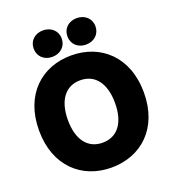

<svg xmlns="http://www.w3.org/2000/svg" viewBox="-167 -1072 1082 1209"><g transform="rotate(-20 373.5 -468.0)"><path d="M373 11.7C570.3 11.7 724.6 -123 724.6 -363.3C724.6 -604 570.3 -739.3 373 -739.3C175.3 -739.3 22 -604 22 -363.3C22 -124.5 175.3 11.7 373 11.7ZM373 -154.8C274.4 -154.8 215.3 -231.4 215.3 -363.3C215.3 -495.6 274.4 -572.8 373 -572.8C472.7 -572.8 531.2 -495.6 531.2 -363.3C531.2 -231.4 472.7 -154.8 373 -154.8ZM486.3 -771C541 -771 580.6 -807.6 580.6 -859.9C580.6 -911.6 541 -948.2 486.3 -948.2C431.6 -948.2 392.6 -911.6 392.6 -859.9C392.6 -807.6 431.6 -771 486.3 -771ZM259.8 -771C314.9 -771 354.5 -807.6 354.5 -859.9C354.5 -911.6 314.9 -948.2 259.8 -948.2C205.6 -948.2 166.5 -911.6 166.5 -859.9C166.5 -807.6 205.6 -771 259.8 -771Z"/></g></svg>

Font: Raveo Display Display ExtraBold
Style: Regular
Weight: 800
Designer: Jakub Foglar, Rasmus Andersson (Inter)
Foundry: Jakubfoglar.com
Version: Version 1.100;Glyphs 3.2.3 (3260)